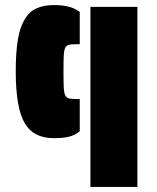

<svg xmlns="http://www.w3.org/2000/svg" viewBox="-20 -537 618 756"><path d="M78 -51Q42 -110 42 -257Q42 -332 50.5 -382Q59 -432 78 -462Q95 -491 123.5 -504Q152 -517 192 -517Q225 -517 249.5 -511Q274 -505 294 -490V-363H283Q261 -363 251.5 -360.5Q242 -358 237 -349Q232 -338 231 -317Q230 -302 230 -255Q230 -208 231 -193Q232 -172 237 -161.5Q242 -151 253 -149Q267 -147 283 -147H294V-20Q274 -4 251 1.5Q228 7 192 7Q112 7 78 -51ZM336 -510H521V199H336Z"/></svg>

Font: Saira Stencil
Style: Regular
Weight: 400
Designer: Hector Gatti with collaboration of the Omnibus-Type team
Foundry: Omnibus-Type
Version: Version 1.003